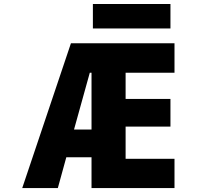

<svg xmlns="http://www.w3.org/2000/svg" viewBox="-20 -952 1040 974"><path d="M355.5 -294.9H444.3V-583H435.5ZM451.2 -807.6V-931.6H844.7V-807.6ZM339.8 -732.4H865.2V-583H617.2V-450.2H844.7V-309.6H617.2V-146.5H865.2V2H444.3V-154.3H316.4L273.4 2H92.8Z"/></svg>

Font: GenEi Gothic M Heavy
Style: Regular
Weight: 800
Designer: o_tamon (Modified); [Source Han Sans]
Ryoko NISHIZUKA  (kana & ideographs); Paul D. Hunt (Latin, Greek & Cyrillic); Wenl
Version: Version 1.1a;Original Version 1.004